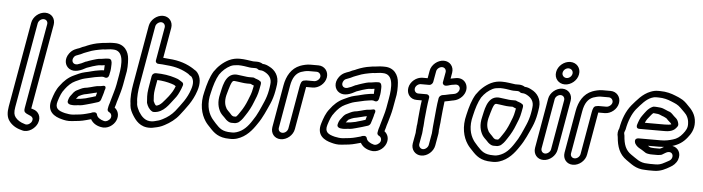

<svg xmlns="http://www.w3.org/2000/svg" viewBox="-54 -1074 5378 1469"><g transform="rotate(5 2635.0 -340.0)"><path d="M195 -683C199 -704 218 -720 238 -720C258 -720 272 -704 268 -683L153 -31C150 -13 151 -1 162 6C183 24 234 23 217 66C211 82 189 98 169 94L160 91C131 83 105 67 90 47C77 30 73 9 80 -31ZM145 -683 30 -31C22 15 25 53 47 81C66 107 98 129 138 139L148 142C196 156 248 117 264 77C285 25 256 -16 218 -26C213 -27 210 -30 204 -30H203V-31L318 -683C326 -731 295 -770 247 -770C199 -770 153 -731 145 -683Z M850 -345 837 -272C830 -231 813 -184 803 -145L797 -123C795 -115 791 -108 790 -100L786 -78C784 -68 790 -59 798 -55C813 -49 823 -31 815 -11C808 5 785 21 765 16C737 9 712 -7 708 -28C706 -38 698 -44 688 -44C672 -44 661 -37 661 -37L624 -27C596 -19 561 -15 525 -12C504 -10 484 -14 463 -18C410 -31 382 -49 399 -104C412 -146 424 -176 443 -198C443 -199 444 -200 444 -200C465 -228 491 -254 520 -267C545 -278 568 -290 591 -295C629 -302 658 -312 691 -316C703 -318 714 -320 719 -320H725C729 -320 733 -320 738 -318C738 -318 769 -302 776 -341L777 -348C785 -378 784 -400 785 -420C786 -439 782 -462 762 -462H759C734 -462 725 -458 706 -456C678 -456 651 -445 636 -441C617 -436 603 -429 594 -426C589 -425 585 -424 582 -422C567 -413 545 -404 525 -398C490 -391 473 -423 494 -452C503 -464 509 -464 537 -475C542 -477 546 -478 551 -481C561 -487 571 -490 583 -495L599 -501C631 -515 672 -523 710 -529C732 -529 755 -535 768 -535H787C872 -535 865 -430 850 -345ZM734 -410C733 -397 733 -383 732 -370H728C717 -370 707 -369 692 -366C654 -361 622 -349 589 -343C555 -336 529 -321 506 -311C464 -292 431 -261 405 -225C377 -191 364 -152 351 -110C323 -18 386 17 444 31C463 36 488 42 521 38C557 35 595 31 629 21L666 11C682 39 709 57 745 64C794 76 844 43 861 1C878 -41 862 -75 838 -93C840 -102 844 -110 846 -119L851 -139C853 -146 856 -154 858 -161C867 -193 880 -233 887 -272L900 -344C911 -389 911 -438 908 -473C904 -529 871 -585 796 -585H777C754 -585 729 -579 716 -579C706 -579 698 -577 685 -575C653 -571 617 -560 586 -547L573 -541C558 -536 546 -532 530 -523C507 -515 479 -508 455 -476C420 -429 433 -379 467 -358C507 -333 558 -355 598 -378C616 -383 630 -390 641 -393C663 -399 683 -406 699 -406C711 -406 720 -408 734 -410ZM724 -249C720 -248 717 -247 713 -247H708C699 -247 676 -243 667 -240C653 -235 635 -232 616 -227L596 -224C572 -219 553 -206 541 -201C518 -191 507 -171 500 -162C485 -145 481 -131 477 -116C470 -92 494 -84 517 -84H526C537 -84 547 -86 556 -87C582 -87 602 -93 616 -97L634 -102C637 -103 648 -106 652 -107L666 -111C680 -115 691 -119 708 -124C718 -127 726 -136 729 -145C736 -169 745 -191 750 -218C750 -218 773 -264 724 -249ZM537 -134C543 -141 553 -155 556 -157C572 -165 588 -172 597 -174L617 -178C640 -182 665 -191 694 -196C691 -187 690 -178 686 -167C677 -164 670 -163 660 -159L646 -155C642 -154 635 -152 628 -150L612 -145C593 -142 576 -137 564 -137C555 -137 548 -135 537 -134Z M1099 -358 1086 -282C1085 -274 1083 -263 1082 -257C1075 -215 1079 -183 1081 -154C1081 -152 1082 -150 1082 -149C1089 -127 1102 -102 1126 -89C1129 -87 1133 -86 1137 -86H1139C1214 -86 1257 -162 1280 -189C1292 -203 1311 -228 1322 -254C1331 -274 1337 -287 1343 -307C1347 -318 1342 -329 1334 -333C1323 -339 1311 -349 1301 -353L1278 -361C1235 -375 1184 -383 1129 -383C1115 -383 1101 -372 1099 -358ZM1136 -282 1145 -332C1185 -330 1223 -323 1255 -313L1275 -306C1278 -304 1282 -301 1289 -297C1277 -264 1265 -246 1243 -216C1211 -178 1186 -139 1152 -136C1144 -142 1136 -156 1131 -169C1129 -198 1126 -224 1132 -258C1133 -266 1135 -274 1136 -282ZM1013 -282 1093 -738C1096 -758 1117 -775 1136 -775C1155 -775 1169 -758 1166 -738L1121 -481C1118 -466 1130 -456 1141 -456C1168 -456 1181 -453 1206 -451C1279 -446 1332 -427 1377 -399C1391 -385 1401 -383 1402 -381C1419 -360 1425 -331 1409 -284C1386 -212 1345 -164 1302 -108C1277 -78 1248 -56 1213 -38C1192 -27 1177 -22 1153 -17C1144 -15 1136 -13 1130 -13H1129C1079 -10 1050 -43 1028 -78C1019 -94 1009 -117 1007 -132L1006 -147V-149C1000 -185 1006 -242 1013 -282ZM1145 -825C1097 -825 1051 -785 1043 -738L963 -282C955 -237 949 -178 956 -134L957 -119C959 -92 973 -66 984 -48C1007 -11 1044 41 1122 37C1131 37 1143 35 1155 32C1181 27 1204 21 1231 6C1271 -15 1311 -44 1340 -82C1381 -136 1430 -192 1457 -276C1477 -335 1471 -383 1444 -416C1432 -431 1419 -435 1417 -437C1416 -438 1414 -440 1412 -441C1361 -474 1300 -496 1219 -501C1205 -503 1191 -504 1175 -505L1216 -738C1224 -785 1193 -825 1145 -825Z M1888 -410C1884 -413 1878 -415 1874 -415H1841C1822 -415 1797 -421 1771 -423C1759 -424 1754 -426 1745 -426H1741C1653 -426 1643 -306 1632 -266C1617 -205 1628 -160 1649 -126C1660 -110 1671 -101 1679 -93C1691 -79 1701 -69 1718 -60C1723 -57 1732 -55 1739 -55H1766C1769 -55 1772 -56 1775 -57L1786 -61C1791 -63 1797 -67 1800 -71C1819 -87 1831 -108 1841 -123C1863 -155 1883 -193 1896 -228C1908 -257 1922 -288 1929 -329L1936 -366C1940 -391 1927 -392 1927 -392C1919 -402 1892 -407 1888 -410ZM1884 -354 1879 -329C1873 -295 1862 -270 1849 -238C1837 -207 1819 -172 1801 -147C1788 -128 1782 -117 1769 -105H1750C1737 -108 1729 -118 1720 -129C1708 -142 1699 -149 1693 -158C1678 -183 1670 -215 1681 -262C1697 -320 1710 -370 1725 -375C1726 -375 1729 -376 1732 -376H1734C1740 -375 1750 -374 1759 -373C1779 -371 1805 -365 1832 -365H1858C1867 -360 1878 -356 1884 -354ZM1920 -475C1937 -475 1947 -471 1960 -464C1991 -447 2015 -420 2009 -374C2008 -365 2007 -357 2006 -350L2002 -327C1997 -298 1986 -264 1976 -241C1952 -186 1930 -132 1900 -90C1867 -38 1834 -3 1783 13C1773 16 1761 19 1743 18C1673 18 1652 -5 1619 -40C1605 -57 1593 -68 1584 -82C1555 -125 1539 -187 1561 -270C1574 -328 1589 -376 1611 -414C1634 -447 1660 -470 1693 -487C1710 -495 1725 -497 1751 -499C1781 -499 1812 -494 1841 -489C1846 -488 1849 -488 1854 -488H1884C1893 -488 1899 -486 1905 -480C1909 -477 1915 -475 1920 -475ZM1759 -549C1731 -549 1705 -544 1677 -531C1633 -509 1596 -475 1569 -435C1569 -435 1568 -435 1568 -434C1540 -387 1525 -335 1511 -274C1486 -178 1506 -101 1540 -50C1553 -30 1567 -17 1579 -4C1613 33 1649 68 1734 68C1754 69 1773 67 1792 61C1861 39 1904 -13 1940 -68C1974 -116 1998 -174 2022 -227C2035 -256 2046 -293 2052 -327L2056 -350C2058 -359 2059 -369 2060 -378C2068 -443 2033 -488 1989 -509C1976 -516 1960 -524 1937 -525C1925 -533 1909 -538 1893 -538H1863C1831 -542 1797 -549 1759 -549Z M2176 -50C2172 -29 2153 -13 2133 -13C2113 -13 2099 -29 2103 -50L2160 -376C2171 -440 2196 -474 2234 -489C2250 -495 2276 -501 2292 -501H2354C2373 -501 2388 -483 2385 -464C2382 -445 2360 -428 2341 -428H2279C2275 -428 2272 -427 2268 -426C2243 -425 2238 -402 2233 -376ZM2226 -50 2283 -376C2283 -377 2284 -377 2284 -378H2333C2380 -378 2427 -416 2435 -464C2443 -511 2410 -551 2363 -551H2301C2274 -551 2244 -543 2223 -535C2157 -509 2123 -448 2110 -376L2053 -50C2045 -2 2076 37 2124 37C2172 37 2218 -2 2226 -50Z M2922 -345 2909 -272C2902 -231 2885 -184 2875 -145L2869 -123C2867 -115 2863 -108 2862 -100L2858 -78C2856 -68 2862 -59 2870 -55C2885 -49 2895 -31 2887 -11C2880 5 2857 21 2837 16C2809 9 2784 -7 2780 -28C2778 -38 2770 -44 2760 -44C2744 -44 2733 -37 2733 -37L2696 -27C2668 -19 2633 -15 2597 -12C2576 -10 2556 -14 2535 -18C2482 -31 2454 -49 2471 -104C2484 -146 2496 -176 2515 -198C2515 -199 2516 -200 2516 -200C2537 -228 2563 -254 2592 -267C2617 -278 2640 -290 2663 -295C2701 -302 2730 -312 2763 -316C2775 -318 2786 -320 2791 -320H2797C2801 -320 2805 -320 2810 -318C2810 -318 2841 -302 2848 -341L2849 -348C2857 -378 2856 -400 2857 -420C2858 -439 2854 -462 2834 -462H2831C2806 -462 2797 -458 2778 -456C2750 -456 2723 -445 2708 -441C2689 -436 2675 -429 2666 -426C2661 -425 2657 -424 2654 -422C2639 -413 2617 -404 2597 -398C2562 -391 2545 -423 2566 -452C2575 -464 2581 -464 2609 -475C2614 -477 2618 -478 2623 -481C2633 -487 2643 -490 2655 -495L2671 -501C2703 -515 2744 -523 2782 -529C2804 -529 2827 -535 2840 -535H2859C2944 -535 2937 -430 2922 -345ZM2806 -410C2805 -397 2805 -383 2804 -370H2800C2789 -370 2779 -369 2764 -366C2726 -361 2694 -349 2661 -343C2627 -336 2601 -321 2578 -311C2536 -292 2503 -261 2477 -225C2449 -191 2436 -152 2423 -110C2395 -18 2458 17 2516 31C2535 36 2560 42 2593 38C2629 35 2667 31 2701 21L2738 11C2754 39 2781 57 2817 64C2866 76 2916 43 2933 1C2950 -41 2934 -75 2910 -93C2912 -102 2916 -110 2918 -119L2923 -139C2925 -146 2928 -154 2930 -161C2939 -193 2952 -233 2959 -272L2972 -344C2983 -389 2983 -438 2980 -473C2976 -529 2943 -585 2868 -585H2849C2826 -585 2801 -579 2788 -579C2778 -579 2770 -577 2757 -575C2725 -571 2689 -560 2658 -547L2645 -541C2630 -536 2618 -532 2602 -523C2579 -515 2551 -508 2527 -476C2492 -429 2505 -379 2539 -358C2579 -333 2630 -355 2670 -378C2688 -383 2702 -390 2713 -393C2735 -399 2755 -406 2771 -406C2783 -406 2792 -408 2806 -410ZM2796 -249C2792 -248 2789 -247 2785 -247H2780C2771 -247 2748 -243 2739 -240C2725 -235 2707 -232 2688 -227L2668 -224C2644 -219 2625 -206 2613 -201C2590 -191 2579 -171 2572 -162C2557 -145 2553 -131 2549 -116C2542 -92 2566 -84 2589 -84H2598C2609 -84 2619 -86 2628 -87C2654 -87 2674 -93 2688 -97L2706 -102C2709 -103 2720 -106 2724 -107L2738 -111C2752 -115 2763 -119 2780 -124C2790 -127 2798 -136 2801 -145C2808 -169 2817 -191 2822 -218C2822 -218 2845 -264 2796 -249ZM2609 -134C2615 -141 2625 -155 2628 -157C2644 -165 2660 -172 2669 -174L2689 -178C2712 -182 2737 -191 2766 -196C2763 -187 2762 -178 2758 -167C2749 -164 2742 -163 2732 -159L2718 -155C2714 -154 2707 -152 2700 -150L2684 -145C2665 -142 2648 -137 2636 -137C2627 -137 2620 -135 2609 -134Z M3273 -109 3257 -19C3254 0 3234 18 3215 18C3196 18 3181 0 3184 -19L3199 -102C3202 -120 3201 -132 3202 -140C3206 -161 3206 -192 3208 -211C3214 -269 3218 -319 3228 -378C3231 -393 3218 -403 3207 -403H3143C3123 -403 3110 -420 3113 -440C3116 -459 3136 -476 3156 -476H3220C3235 -476 3247 -490 3249 -501L3264 -584C3267 -603 3287 -620 3307 -620C3327 -620 3340 -603 3337 -584L3323 -506C3320 -491 3333 -481 3344 -481C3359 -481 3371 -486 3378 -488C3389 -491 3398 -493 3409 -494L3421 -496C3432 -497 3440 -494 3446 -489C3469 -469 3448 -429 3417 -424L3407 -422C3372 -417 3360 -411 3328 -407C3315 -405 3303 -393 3301 -382C3290 -321 3288 -269 3282 -216C3278 -178 3275 -143 3273 -109ZM3324 -136C3327 -151 3327 -166 3328 -171C3331 -189 3332 -205 3333 -220C3338 -268 3341 -310 3348 -360C3370 -363 3390 -369 3406 -372L3417 -374C3440 -378 3462 -390 3479 -408C3538 -471 3497 -558 3422 -546L3410 -544C3401 -543 3391 -541 3379 -538L3387 -584C3395 -631 3363 -670 3316 -670C3269 -670 3222 -631 3214 -584L3204 -526H3165C3118 -526 3071 -488 3063 -440C3055 -393 3086 -353 3134 -353H3174C3166 -302 3163 -255 3158 -207C3156 -189 3157 -178 3155 -168C3153 -159 3152 -151 3152 -142C3149 -125 3150 -109 3149 -102L3134 -19C3126 28 3159 68 3206 68C3254 68 3299 28 3307 -19L3323 -110C3325 -121 3324 -133 3324 -136Z M3901 -410C3897 -413 3891 -415 3887 -415H3854C3835 -415 3810 -421 3784 -423C3772 -424 3767 -426 3758 -426H3754C3666 -426 3656 -306 3645 -266C3630 -205 3641 -160 3662 -126C3673 -110 3684 -101 3692 -93C3704 -79 3714 -69 3731 -60C3736 -57 3745 -55 3752 -55H3779C3782 -55 3785 -56 3788 -57L3799 -61C3804 -63 3810 -67 3813 -71C3832 -87 3844 -108 3854 -123C3876 -155 3896 -193 3909 -228C3921 -257 3935 -288 3942 -329L3949 -366C3953 -391 3940 -392 3940 -392C3932 -402 3905 -407 3901 -410ZM3897 -354 3892 -329C3886 -295 3875 -270 3862 -238C3850 -207 3832 -172 3814 -147C3801 -128 3795 -117 3782 -105H3763C3750 -108 3742 -118 3733 -129C3721 -142 3712 -149 3706 -158C3691 -183 3683 -215 3694 -262C3710 -320 3723 -370 3738 -375C3739 -375 3742 -376 3745 -376H3747C3753 -375 3763 -374 3772 -373C3792 -371 3818 -365 3845 -365H3871C3880 -360 3891 -356 3897 -354ZM3933 -475C3950 -475 3960 -471 3973 -464C4004 -447 4028 -420 4022 -374C4021 -365 4020 -357 4019 -350L4015 -327C4010 -298 3999 -264 3989 -241C3965 -186 3943 -132 3913 -90C3880 -38 3847 -3 3796 13C3786 16 3774 19 3756 18C3686 18 3665 -5 3632 -40C3618 -57 3606 -68 3597 -82C3568 -125 3552 -187 3574 -270C3587 -328 3602 -376 3624 -414C3647 -447 3673 -470 3706 -487C3723 -495 3738 -497 3764 -499C3794 -499 3825 -494 3854 -489C3859 -488 3862 -488 3867 -488H3897C3906 -488 3912 -486 3918 -480C3922 -477 3928 -475 3933 -475ZM3772 -549C3744 -549 3718 -544 3690 -531C3646 -509 3609 -475 3582 -435C3582 -435 3581 -435 3581 -434C3553 -387 3538 -335 3524 -274C3499 -178 3519 -101 3553 -50C3566 -30 3580 -17 3592 -4C3626 33 3662 68 3747 68C3767 69 3786 67 3805 61C3874 39 3917 -13 3953 -68C3987 -116 4011 -174 4035 -227C4048 -256 4059 -293 4065 -327L4069 -350C4071 -359 4072 -369 4073 -378C4081 -443 4046 -488 4002 -509C3989 -516 3973 -524 3950 -525C3938 -533 3922 -538 3906 -538H3876C3844 -542 3810 -549 3772 -549Z M4186 -450C4189 -469 4209 -486 4229 -486C4249 -486 4262 -469 4259 -450L4192 -67C4189 -47 4168 -30 4149 -30C4130 -30 4116 -47 4119 -67ZM4136 -450 4069 -67C4061 -20 4092 20 4140 20C4188 20 4234 -20 4242 -67L4309 -450C4317 -497 4285 -536 4238 -536C4191 -536 4144 -497 4136 -450ZM4229 -659C4233 -679 4251 -695 4272 -695C4294 -695 4309 -677 4305 -656C4301 -636 4283 -620 4262 -620C4241 -620 4225 -639 4229 -659ZM4179 -659C4170 -610 4205 -570 4253 -570C4300 -570 4347 -608 4355 -656C4364 -705 4330 -745 4281 -745C4234 -745 4187 -707 4179 -659Z M4420 -50C4416 -29 4397 -13 4377 -13C4357 -13 4343 -29 4347 -50L4404 -376C4415 -440 4440 -474 4478 -489C4494 -495 4520 -501 4536 -501H4598C4617 -501 4632 -483 4629 -464C4626 -445 4604 -428 4585 -428H4523C4519 -428 4516 -427 4512 -426C4487 -425 4482 -402 4477 -376ZM4470 -50 4527 -376C4527 -377 4528 -377 4528 -378H4577C4624 -378 4671 -416 4679 -464C4687 -511 4654 -551 4607 -551H4545C4518 -551 4488 -543 4467 -535C4401 -509 4367 -448 4354 -376L4297 -50C4289 -2 4320 37 4368 37C4416 37 4462 -2 4470 -50Z M4851 -281H5035C5057 -281 5107 -279 5133 -314C5139 -322 5147 -329 5145 -343C5142 -363 5133 -378 5124 -386L5107 -401C5101 -408 5096 -412 5091 -417C5076 -432 5065 -433 5057 -436L5041 -443C5025 -449 5016 -455 4998 -457L4977 -459C4971 -460 4967 -460 4962 -460H4949C4945 -460 4941 -459 4937 -457C4901 -441 4881 -405 4868 -389C4848 -364 4839 -336 4831 -310C4828 -300 4828 -281 4851 -281ZM4889 -331C4894 -343 4899 -353 4905 -361C4921 -380 4936 -402 4947 -410H4953C4956 -410 4960 -409 4963 -409L4983 -407C4995 -405 5003 -400 5016 -395L5030 -390C5041 -385 5050 -380 5050 -380C5056 -373 5063 -367 5068 -362L5085 -347C5088 -344 5090 -341 5092 -337C5084 -333 5061 -331 5043 -331ZM4962 -145C4945 -145 4938 -151 4928 -158H5013C5026 -158 5039 -159 5051 -160C5040 -154 5031 -146 5019 -144H4977C4976 -144 4968 -145 4962 -145ZM5114 -173C5160 -186 5196 -210 5225 -247C5249 -276 5273 -315 5270 -368C5268 -425 5237 -463 5204 -494C5190 -509 5170 -529 5145 -540L5129 -548C5120 -552 5113 -555 5102 -559C5073 -571 5033 -583 4986 -583H4967C4949 -583 4931 -579 4913 -572C4850 -548 4811 -496 4775 -455C4735 -406 4711 -344 4698 -271C4689 -253 4685 -229 4692 -205C4698 -131 4718 -74 4774 -35C4810 -12 4847 28 4925 28C4932 29 4941 29 4947 29H4989C5043 29 5081 6 5112 -12C5134 -24 5156 -43 5167 -71C5187 -124 5157 -166 5114 -173ZM4935 -22C4876 -22 4849 -52 4807 -79C4763 -109 4747 -150 4742 -220C4741 -229 4737 -236 4739 -245C4740 -252 4746 -260 4747 -267C4759 -333 4782 -389 4812 -427C4850 -471 4881 -509 4924 -526C4936 -531 4948 -533 4958 -533H4977C5016 -533 5047 -524 5076 -512C5084 -508 5092 -506 5100 -502L5117 -494C5140 -483 5163 -456 5182 -438C5203 -419 5218 -390 5219 -356C5222 -321 5208 -299 5187 -273C5167 -248 5144 -231 5115 -223C5085 -214 5059 -208 5022 -208H4857C4857 -208 4815 -212 4828 -172C4829 -168 4832 -164 4834 -161L4841 -152C4855 -136 4871 -131 4885 -122C4896 -114 4904 -109 4916 -102C4917 -101 4920 -100 4921 -100L4932 -97C4943 -94 4959 -94 4969 -94H5011C5016 -94 5021 -95 5025 -96C5031 -96 5037 -98 5041 -100C5058 -110 5072 -120 5084 -123C5113 -130 5129 -106 5120 -81C5115 -69 5108 -62 5094 -55C5061 -38 5040 -21 4998 -21H4956C4952 -21 4943 -22 4935 -22Z"/></g></svg>

Font: Blanket
Style: BdOutlineObl
Weight: 700
Foundry: Cannot Into Space Fonts
Version: Version 0.9